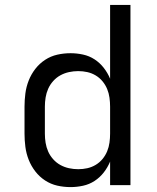

<svg xmlns="http://www.w3.org/2000/svg" viewBox="-20 -755 640 783"><path d="M268 8Q240 8 213.5 2Q187 -4 164 -19Q141 -34 124 -56Q107 -78 97 -103.5Q87 -129 83.5 -156Q80 -183 80 -210V-320Q80 -347 83.5 -374Q87 -401 97 -426.5Q107 -452 124 -474Q141 -496 164 -511Q187 -526 213.5 -532Q240 -538 268 -538Q293 -538 318.5 -532.5Q344 -527 365.5 -513Q387 -499 403 -478.5Q419 -458 429 -434V-735H512V0H429V-96Q419 -72 403 -51.5Q387 -31 365.5 -17Q344 -3 318.5 2.5Q293 8 268 8ZM299 -65Q318 -65 336 -69Q354 -73 370 -82.5Q386 -92 398 -106.5Q410 -121 417 -138Q424 -155 426.5 -173.5Q429 -192 429 -210V-320Q429 -338 426.5 -356.5Q424 -375 417 -392Q410 -409 398 -423.5Q386 -438 370 -447.5Q354 -457 336 -461Q318 -465 299 -465Q280 -465 261.5 -461Q243 -457 226.5 -448Q210 -439 197 -424.5Q184 -410 176.5 -393Q169 -376 166 -357.5Q163 -339 163 -320V-210Q163 -191 166 -172.5Q169 -154 176.5 -137Q184 -120 197 -105.5Q210 -91 226.5 -82Q243 -73 261.5 -69Q280 -65 299 -65Z"/></svg>

Font: Iosevka Curly Extended
Style: Regular
Weight: 400
Width: 7
Monospace: yes
Designer: Belleve Invis
Foundry: Belleve Invis
Version: Version 11.1.0; ttfautohint (v1.8.3)